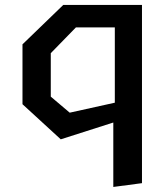

<svg xmlns="http://www.w3.org/2000/svg" viewBox="-20 -540 660 760"><path d="M428.5 200 542 185V-520.5H230.5L69 -364.5V-127.5L220.5 11.5L428.5 -55ZM181 -157.5V-329.5L280.5 -431.5H434.5V-133.5L256 -94Z"/></svg>

Font: Monaspace Krypton Medium
Style: Regular
Weight: 500
Designer: Riley Cran & the Lettermatic Team
Foundry: Lettermatic
Version: Version 1.101 (Monaspace Krypton)